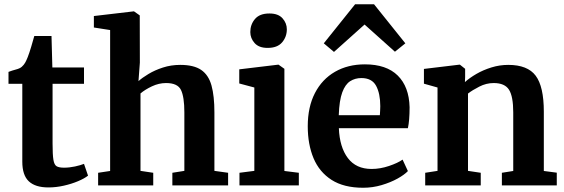

<svg xmlns="http://www.w3.org/2000/svg" viewBox="-20 -873 2656 904"><path d="M208 9.5Q146.5 9.5 115.8 -19.2Q85 -48 85 -112V-478.5H20V-534.5Q37 -541 55.2 -545.8Q73.5 -550.5 82.5 -558.5Q92.5 -567.5 98.2 -577.5Q104 -587.5 110.5 -604Q118 -623 126.8 -652.5Q135.5 -682 141.5 -703.5H222.5L226.5 -555.5H375.5V-478.5H227.5V-197.5Q227.5 -144.5 231.5 -120.5Q235.5 -96.5 247 -90Q258.5 -83.5 281.5 -83.5Q306.5 -83.5 333 -89.2Q359.5 -95 375.5 -101.5L394.5 -46Q377.5 -32.5 347.2 -19.8Q317 -7 280.5 1.2Q244 9.5 208 9.5Z M498.5 -68V-731.5L422 -743.5V-797.5L609 -819.5H611L638 -800.5L638.5 -578L632 -491Q649 -506.5 678.8 -524.5Q708.5 -542.5 747 -555Q785.5 -567.5 828.5 -567.5Q892.5 -567.5 927.2 -543.8Q962 -520 975.8 -470.5Q989.5 -421 989.5 -344V-68.5L1054 -59.5V0H791.5V-59.5L848 -68.5V-344Q848 -416.5 832.2 -449.2Q816.5 -482 762 -482Q728 -482 695.2 -466.5Q662.5 -451 641.5 -433V-68.5L701.5 -59.5V0H442V-59.5Z M1177.5 -68.5V-461L1106.5 -480V-546.5L1289.5 -568.5H1291.5L1319 -549V-68L1387 -59.5V0H1107.5V-59.5ZM1239.5 -647.5Q1199 -647.5 1178.8 -670.2Q1158.5 -693 1158.5 -722Q1158.5 -757.5 1180.5 -783.5Q1202.5 -809.5 1248 -809.5H1249Q1290 -809.5 1310.2 -786.8Q1330.5 -764 1330.5 -735Q1330.5 -699.5 1308.2 -673.5Q1286 -647.5 1240.5 -647.5Z M1690 11Q1599 11 1541.2 -26Q1483.5 -63 1456.2 -128.2Q1429 -193.5 1429 -278.5Q1429 -369.5 1462.8 -434.8Q1496.5 -500 1557.2 -535Q1618 -570 1698 -570Q1799.5 -570 1852.8 -517.2Q1906 -464.5 1908.5 -368.5Q1908.5 -305.5 1900.5 -269.5H1575.5Q1579 -180 1617.8 -128.8Q1656.5 -77.5 1729.5 -77.5Q1770 -77.5 1811.5 -91.5Q1853 -105.5 1875.5 -121.5L1900.5 -67.5Q1884.5 -50.5 1851.8 -32.2Q1819 -14 1776.8 -1.5Q1734.5 11 1690 11ZM1575 -330.5H1768.5Q1769 -341 1769.8 -352.5Q1770.5 -364 1770.5 -373Q1770.5 -432.5 1750.8 -469Q1731 -505.5 1681.5 -505.5Q1652 -505.5 1628.8 -490.8Q1605.5 -476 1591.5 -438.2Q1577.5 -400.5 1575 -330.5ZM1652 -853H1741L1888.5 -669L1839.5 -629.5L1696.5 -757.5L1552.5 -628.5L1504.5 -669Z M2040 -68.5V-461L1976 -479V-548.5L2142.5 -568.5H2145.5L2170 -549V-510.5L2169 -486.5Q2190.5 -506 2222.8 -524.8Q2255 -543.5 2293.8 -555.5Q2332.5 -567.5 2373 -567.5Q2464 -567.5 2502.2 -516.5Q2540.5 -465.5 2540.5 -347V-68L2601.5 -60V0H2343V-59.5L2396.5 -68V-344Q2396.5 -418.5 2376.8 -450.2Q2357 -482 2304.5 -482Q2269.5 -482 2236.8 -465.2Q2204 -448.5 2183.5 -432.5V-68.5L2243.5 -59.5V0H1982V-59.5Z"/></svg>

Font: Merriweather
Style: Bold
Weight: 700
Designer: Eben Sorkin
Foundry: Eben Sorkin
Version: Version 2.100; ttfautohint (v1.7.19-72a1) -l 8 -r 50 -G 200 